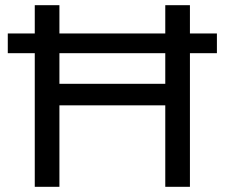

<svg xmlns="http://www.w3.org/2000/svg" viewBox="-20 -720 866 740"><path d="M617 -515V-397H209V-515ZM816 -591H712V-700H617V-591H209V-700H114V-591H10V-515H114V0H209V-314H617V0H712V-515H816Z"/></svg>

Font: Montserrat-Alt1 Med
Style: Regular
Weight: 500
Designer: Differentunic
Foundry: Differentunic
Version: Version 7.222